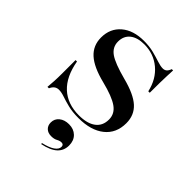

<svg xmlns="http://www.w3.org/2000/svg" viewBox="-184 -528 834 834"><g transform="rotate(45 233.5 -110.5)"><path d="M246.8 11.3Q208.9 11.3 181.9 4.4Q154.8 -2.4 135.1 -9.3Q115.3 -16.1 100 -16.1Q75.8 -16.1 64.5 10.5H55.6Q57.3 -7.3 58.5 -27.8Q59.7 -48.4 59.7 -79.4Q59.7 -110.5 59.7 -158.1H68.5Q82.3 -79 125.8 -38.7Q169.4 1.6 239.5 1.6Q290.3 1.6 317.7 -19Q345.2 -39.5 345.2 -78.2Q345.2 -113.7 314.1 -135.5Q283.1 -157.3 212.1 -175Q137.9 -193.5 103.2 -225Q68.5 -256.5 68.5 -305.6Q68.5 -361.3 107.3 -394.4Q146 -427.4 211.3 -427.4Q244.4 -427.4 271 -420.6Q297.6 -413.7 318.1 -406.9Q338.7 -400 353.2 -400Q363.7 -400 371 -406Q378.2 -412.1 383.1 -425.8H391.1Q390.3 -408.9 389.5 -389.9Q388.7 -371 388.3 -346Q387.9 -321 387.9 -285.5H379Q365.3 -346.8 323 -382.3Q280.6 -417.7 222.6 -417.7Q180.6 -417.7 156.9 -398.8Q133.1 -379.8 133.1 -345.2Q133.1 -311.3 162.1 -290.7Q191.1 -270.2 267.7 -250Q342.7 -230.6 376.2 -200Q409.7 -169.4 409.7 -120.2Q409.7 -58.1 366.1 -23.4Q322.6 11.3 246.8 11.3ZM212.1 205.6 211.3 200Q246.8 191.9 264.9 179.4Q283.1 166.9 283.1 151.6Q283.1 137.9 269.4 137.9Q258.9 137.9 247.6 144.4Q236.3 150.8 218.5 150.8Q198.4 150.8 186.7 139.5Q175 128.2 175 109.7Q175 87.1 192.3 73Q209.7 58.9 237.1 58.9Q266.1 58.9 284.3 76.6Q302.4 94.4 302.4 124.2Q302.4 155.6 280.6 175.8Q258.9 196 212.1 205.6Z"/></g></svg>

Font: Playfair 144pt SemiExpanded Medium
Style: Regular
Weight: 500
Width: 6
Designer: Claus Eggers Sørensen
Foundry: Claus Eggers Sørensen
Version: Version 2.203